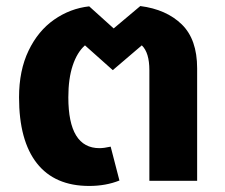

<svg xmlns="http://www.w3.org/2000/svg" viewBox="-20 -598 744 635"><path d="M632 -372V0H474V-366Q474 -424 449 -448L353 -366L261 -448Q235 -425 220.5 -381.5Q206 -338 206 -276Q206 -108 309 -108Q324 -108 346 -113L375 -1Q330 17 275 17Q161 17 102 -58Q43 -133 43 -276Q43 -365 74.5 -430.5Q106 -496 159 -533Q212 -570 275 -577L356 -504L444 -578Q530 -567 581 -517.5Q632 -468 632 -372Z"/></svg>

Font: FiraGOUPP
Style: Bold
Weight: 700
Designer: bBox Type
Foundry: bBox Type GmbH
Version: Version 1.001